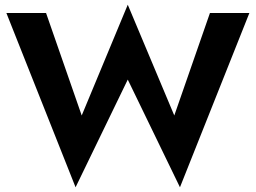

<svg xmlns="http://www.w3.org/2000/svg" viewBox="-20 -755 1082 813"><path d="M869 -700H1036L742 38L521 -418L300 38L7 -700H175L326 -266L521 -735L718 -266Z"/></svg>

Font: Venryn Sans SemiBold
Style: Regular
Weight: 600
Designer: Owen Earl, indestructible type* (font) & Cristiano Sobral (main changes)
Version: Version 3.60;October 28, 2020;FontCreator 13.0.0.2681 64-bit